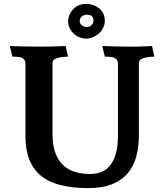

<svg xmlns="http://www.w3.org/2000/svg" viewBox="-20 -948 828 980"><path d="M328 -839Q328 -873 353 -900.5Q378 -928 420 -928Q459 -928 487 -904.5Q515 -881 515 -841Q515 -824 507.5 -808Q500 -792 487 -779.5Q474 -767 456.5 -759Q439 -751 420 -751Q402 -751 385 -758Q368 -765 355.5 -777Q343 -789 335.5 -805Q328 -821 328 -839ZM387 -841Q387 -827 398 -818.5Q409 -810 424 -810Q438 -810 447.5 -820Q457 -830 457 -843Q457 -860 447.5 -866.5Q438 -873 424 -873Q409 -873 398 -864Q387 -855 387 -841ZM431 12Q352 12 292 -2.5Q232 -17 191.5 -49Q151 -81 130.5 -131.5Q110 -182 110 -253V-623Q110 -640 98 -649.5Q86 -659 43 -659L30 -713Q60 -712 96 -711Q132 -710 170 -710Q202 -710 239.5 -710.5Q277 -711 315 -713L327 -659Q301 -658 285.5 -655Q270 -652 261.5 -647.5Q253 -643 250.5 -636.5Q248 -630 248 -623V-265Q248 -206 263 -166.5Q278 -127 304 -103.5Q330 -80 364.5 -70Q399 -60 439 -60Q513 -60 547.5 -111Q582 -162 582 -251V-623Q582 -640 570 -649.5Q558 -659 515 -659L502 -713Q532 -712 567.5 -711Q603 -710 641 -710Q657 -710 669.5 -710Q682 -710 695 -710.5Q708 -711 722.5 -711.5Q737 -712 756 -713L768 -659Q742 -658 726.5 -655Q711 -652 702.5 -647.5Q694 -643 691.5 -636.5Q689 -630 689 -623V-260Q689 -201 676 -151Q663 -101 633 -65Q603 -29 553.5 -8.5Q504 12 431 12Z"/></svg>

Font: Lusitana
Style: Bold
Weight: 700
Designer: Ana Paula Megda
Foundry: Ana Paula Megda
Version: Version 1.000; ttfautohint (v1.1) -l 8 -r 50 -G 200 -x 14 -D